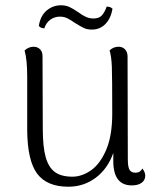

<svg xmlns="http://www.w3.org/2000/svg" viewBox="-20 -694 600 727"><path d="M530 -29Q530 -12 516.5 -2Q503 8 479 8Q409 8 409 -84V-115Q388 -55 342.5 -21Q297 13 239 13Q158 13 121 -36Q84 -85 83 -201V-404Q83 -469 73 -503Q89 -517 107 -517Q122 -517 131.5 -507.5Q141 -498 141 -482L142 -207Q142 -138 153 -99Q164 -60 188 -42.5Q212 -25 254 -25Q290 -25 324.5 -49Q359 -73 382 -126.5Q405 -180 405 -264Q405 -402 403.5 -441Q402 -480 395 -503Q409 -517 429 -517Q444 -517 453.5 -507Q463 -497 463 -480L464 -90Q464 -62 470.5 -51Q477 -40 493 -40Q511 -40 519 -56Q530 -42 530 -29ZM328 -582Q310 -582 297.5 -588Q285 -594 264 -607Q247 -619 234.5 -625Q222 -631 207 -631Q186 -631 170 -619Q154 -607 148 -587H146Q134 -587 127 -596Q133 -634 156.5 -654Q180 -674 211 -674Q229 -674 243 -667.5Q257 -661 276 -648Q292 -636 305.5 -630Q319 -624 334 -624Q355 -624 365.5 -635.5Q376 -647 384 -669Q398 -669 406 -661Q400 -625 379.5 -603.5Q359 -582 328 -582Z"/></svg>

Font: Arima Madurai Light
Style: Regular
Weight: 300
Designer: Joana Correia and Natanael Gama
Foundry: NDISCOVER
Version: Version 1.019